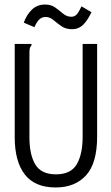

<svg xmlns="http://www.w3.org/2000/svg" viewBox="-20 -817 490 848"><path d="M226 11Q134 11 89.5 -46.5Q45 -104 45 -211V-623H119V-616Q113 -610 111.5 -603Q110 -596 110 -579V-210Q110 -134 136 -90.5Q162 -47 227 -47Q293 -47 319 -91.5Q345 -136 345 -213V-623H409V-214Q409 -96 360 -42.5Q311 11 226 11ZM340 -789 384 -763Q365 -724 345.5 -706Q326 -688 299 -688Q270 -688 251 -701.5Q232 -715 216 -728.5Q200 -742 181 -742Q166 -742 154.5 -732Q143 -722 132 -697L85 -717Q97 -751 120.5 -774Q144 -797 179 -797Q206 -797 224.5 -783.5Q243 -770 259 -756.5Q275 -743 295 -743Q309 -743 318.5 -753Q328 -763 340 -789Z"/></svg>

Font: Inconsolata SemiCondensed
Style: Regular
Weight: 400
Width: 4
Monospace: yes
Designer: Raph Levien, Cyreal, Brenton Simpson
Foundry: Raph Levien, Cyreal, Google
Version: Version 3.000; ttfautohint (v1.8.2.53-6de2)